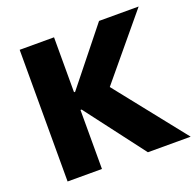

<svg xmlns="http://www.w3.org/2000/svg" viewBox="-124 -835 985 966"><g transform="rotate(-20 368.5 -352.5)"><path d="M78 0V-705H262V-411H268L503 -705H715L396 -321L413 -408L737 0H508L268 -316H262V0Z"/></g></svg>

Font: Nunito Sans 7pt SemiCondensed Black
Style: Regular
Weight: 900
Width: 4
Designer: Vernon Adams
Foundry: Vernon Adams
Version: Version 3.101;gftools[0.9.27]